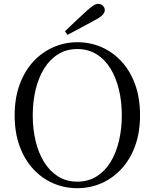

<svg xmlns="http://www.w3.org/2000/svg" viewBox="-20 -965 807 1001"><path d="M318.7 -802Q347.3 -829.3 375.3 -855.9Q403.4 -882.5 429 -905.7Q452.4 -927 466.2 -935.9Q479.9 -944.8 491.8 -944.8Q506.4 -944.8 516.3 -935Q526.3 -925.2 526.3 -912.4Q526.3 -899.7 514.5 -887Q502.7 -874.4 471.6 -858.2Q437.3 -839.2 402 -820.5Q366.8 -801.8 331.5 -783.2ZM383 16.1Q316.9 16.1 257.7 -9.3Q198.4 -34.7 153.2 -83.8Q107.9 -132.9 82.2 -203.3Q56.4 -273.6 56.4 -363.7Q56.4 -452.8 82.2 -523.6Q107.9 -594.3 153.2 -643.4Q198.4 -692.5 257.7 -718.7Q316.9 -744.9 383 -744.9Q450 -744.9 508.8 -719.5Q567.6 -694.1 613.1 -645Q658.7 -595.9 684.4 -525.1Q710.1 -454.4 710.1 -363.7Q710.1 -274.6 684.4 -204.2Q658.7 -133.7 613.1 -84.6Q567.6 -35.5 508.8 -9.7Q450 16.1 383 16.1ZM383 -18Q440.1 -18 483.7 -45.3Q527.4 -72.6 556.4 -120.2Q585.4 -167.8 600.2 -230.4Q615.1 -293.1 615.1 -363.7Q615.1 -434.4 600.2 -496.9Q585.4 -559.5 556.4 -607.1Q527.4 -654.7 483.7 -682Q440.1 -709.3 383 -709.3Q325.9 -709.3 282.6 -682Q239.2 -654.7 209.8 -607.1Q180.4 -559.5 165.5 -496.9Q150.7 -434.4 150.7 -363.7Q150.7 -293.1 165.5 -230.4Q180.4 -167.8 209.8 -120.2Q239.2 -72.6 282.6 -45.3Q325.9 -18 383 -18Z"/></svg>

Font: Noto Serif SC ExtraLight
Style: Regular
Weight: 200
Designer: Ryoko NISHIZUKA 西塚涼子 (kana & ideographs); Frank Grießhammer (Latin, Greek & Cyrillic); Wenlong ZHANG 张文龙 (bopomofo); San
Foundry: Adobe
Version: Version 2.002-H1;hotconv 1.1.0;makeotfexe 2.6.0